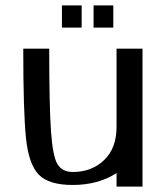

<svg xmlns="http://www.w3.org/2000/svg" viewBox="-20 -690 613 710"><path d="M411 -510V-221Q411 -142 365 -98Q319 -54 249 -54Q210 -54 192.5 -83Q175 -112 168.5 -205.5Q162 -299 162 -510H66Q66 -277 76 -180Q86 -83 123 -44.5Q160 -6 249 -6Q343 -6 411 -50V0H507V-510ZM209 -588H282V-670H209ZM326 -588H399V-670H326Z"/></svg>

Font: LXGW Marker Gothic
Style: Regular
Weight: 400
Version: Version 1.001